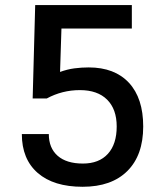

<svg xmlns="http://www.w3.org/2000/svg" viewBox="-20 -713 626 743"><path d="M299.8 9.8Q187.5 9.8 126 -43.7Q64.5 -97.2 64.5 -194.3H168.9Q168.9 -140.1 203.1 -110.1Q237.3 -80.1 300.8 -80.1Q363.3 -80.1 397.5 -117.7Q431.6 -155.3 431.6 -223.6Q431.6 -290.5 394.5 -327.4Q357.4 -364.3 289.1 -364.3Q220.7 -364.3 161.1 -332H106.4L116.2 -693.4H490.2V-602.5H217.8L212.4 -434.6Q240.2 -444.8 267.8 -448.5Q295.4 -452.1 323.2 -452.1Q423.8 -452.1 479 -392.6Q534.2 -333 534.2 -223.6Q534.2 -112.3 472.9 -51.3Q411.6 9.8 299.8 9.8Z"/></svg>

Font: CaskaydiaCove NFP
Style: Regular
Weight: 400
Designer: Aaron Bell
Foundry: Saja Typeworks
Version: Version 2111.001; VTT 6.35;Nerd Fonts 3.1.1